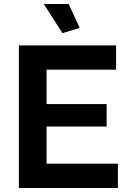

<svg xmlns="http://www.w3.org/2000/svg" viewBox="-20 -936 641 956"><path d="M567 -121V0H74V-710H558V-589H212V-418H511V-306H212V-121ZM198 -916H322L377 -797L291 -771Z"/></svg>

Font: Oxford Sans
Style: Bold
Weight: 700
Designer: Matt McInerney, Pablo Impallari, Rodrigo Fuenzalida
Foundry: Matt McInerney, Pablo Impallari, Rodrigo Fuenzalida
Version: Version 3.000g; ttfautohint (v1.5) -l 8 -r 28 -G 28 -x 14 -D